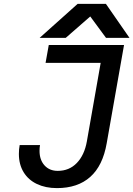

<svg xmlns="http://www.w3.org/2000/svg" viewBox="-20 -956 685 986"><path d="M77 -165.5Q77 -189.5 81 -211H185.5Q183 -198 183 -181.5Q183 -135 208.5 -106.8Q234 -78.5 276.5 -78.5Q335.5 -78.5 374.5 -119Q413.5 -159.5 426 -229.5L497 -633H214L230.5 -725H617L528 -220.5Q508 -105 443.5 -47.5Q379 10 272.5 10Q214 10 169.8 -11Q125.5 -32 101.2 -71.8Q77 -111.5 77 -165.5ZM378.5 -936H524L645 -761.5H524.5L443.5 -871.5L317.5 -761.5H183.5Z"/></svg>

Font: JuliaMono Medium
Style: Italic
Weight: 500
Italic angle: -9°
Monospace: yes
Designer: cormullion
Foundry: corm
Version: Version 0.054; ttfautohint (v1.8.4)